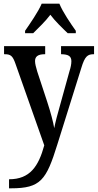

<svg xmlns="http://www.w3.org/2000/svg" viewBox="-20 -786 530 1041"><path d="M116 -619V-606H160C189 -635 227 -671 253 -706C279 -671 318 -634 347 -606H391V-619C364 -657 320 -721 302 -766H206C187 -721 142 -657 116 -619ZM29 186V235H40C201 235 231 190 291 -3L421 -418C440 -481 455 -492 488 -492H490V-536H311V-492H314C350 -491 367 -482 367 -454C367 -438 363 -419 357 -401L303 -206C291 -164 281 -127 274 -91C269 -123 255 -176 236 -234L182 -398C175 -422 170 -440 170 -455C170 -478 184 -492 222 -492H225V-536H2V-492H6C38 -492 49 -483 64 -440L220 2C189 115 143 186 29 186Z"/></svg>

Font: Noto Serif Georgian Condensed Medium
Style: Regular
Weight: 500
Width: 3
Designer: Monotype Design Team, Akaki Razmadze
Foundry: Google LLC
Version: Version 2.003